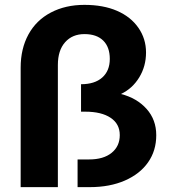

<svg xmlns="http://www.w3.org/2000/svg" viewBox="-20 -769 700 789"><path d="M477.1 -382.8Q543 -365.7 582.5 -321.3Q622.1 -276.9 622.1 -213.4Q622.1 -149.9 588.6 -102.1Q555.2 -54.2 493.2 -27.1Q431.2 0 349.1 0H298.8V-113.8H346.2Q405.3 -113.8 438.7 -140.9Q472.2 -168 472.2 -213.9Q472.2 -259.8 434.6 -284.9Q397 -310.1 330.1 -310.1H313V-422.9Q369.1 -422.9 400.1 -450.4Q431.2 -478 431.2 -526.9Q431.2 -575.7 404.1 -602.3Q377 -628.9 327.1 -628.9Q277.3 -628.9 247.6 -595.5Q217.8 -562 217.8 -502V0H64.9V-491.2Q64.9 -568.8 96.9 -627.4Q128.9 -686 189 -717.5Q249 -749 326.7 -749Q404.3 -749 460.7 -724.6Q517.1 -700.2 548.6 -655Q580.1 -609.9 580.1 -553.2Q580.1 -496.6 552 -450.7Q523.9 -404.8 477.1 -382.8Z"/></svg>

Font: Montserrat-SemiBold
Style: Regular
Weight: 600
Designer: Julieta Ulanovsky
Foundry: Julieta Ulanovsky
Version: Version 6.001